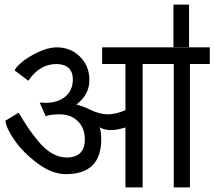

<svg xmlns="http://www.w3.org/2000/svg" viewBox="-20 -820 938 840"><path d="M807.1 -799.8V-613.8H738.8V-799.8ZM229 -612.8Q289.1 -612.8 330.1 -571.8Q371.1 -530.8 371.1 -470.2Q371.1 -404.8 314 -362.8Q337.9 -357.4 377 -338.9Q417.5 -319.8 452.1 -319.8Q484.9 -319.8 528.8 -337.9V-540H426.8V-612.8H897.9V-540H811V0H740.2V-540H604V0H528.8V-262.2Q526.9 -262.2 506.3 -256.3Q487.3 -251 463.9 -251Q436.5 -251 416 -263.2Q422.9 -243.2 422.9 -210.9Q422.9 -58.1 268.1 -58.1Q207.5 -58.1 144 -105.5Q80.6 -152.8 43 -207.5Q6.3 -260.7 3.9 -292L62 -327.1Q81.1 -293.9 101.1 -263.7Q117.2 -239.3 146.5 -203.1Q175.8 -167.5 207 -149.4Q239.7 -130.9 271 -130.9Q351.1 -130.9 351.1 -210.9Q351.1 -259.8 320.3 -290Q290 -319.8 240.2 -319.8Q196.3 -319.8 180.2 -311L153.8 -371.1Q171.4 -371.1 178.2 -370.1Q232.4 -370.1 265.1 -397Q297.9 -423.8 298.8 -471.2Q298.8 -538.1 228 -540Q153.3 -540 104 -466.8L44.9 -511.2Q44.9 -521 71.8 -544.9Q98.1 -568.4 144.5 -590.8Q189.9 -612.8 229 -612.8Z"/></svg>

Font: Miedinger*
Style: Book
Weight: 400
Version: Version 001.000